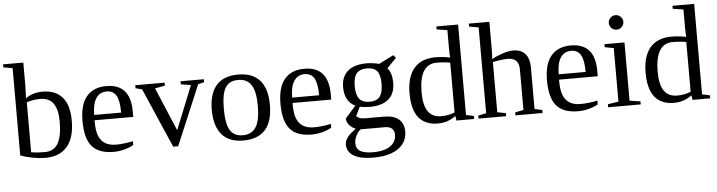

<svg xmlns="http://www.w3.org/2000/svg" viewBox="-52 -937 5212 1395"><g transform="rotate(-5 2554.5 -239.0)"><path d="M374 -242.2Q374 -332 342.8 -376Q311.5 -419.9 246.1 -419.9Q217.3 -419.9 189 -414.8Q160.6 -409.7 147.9 -403.8V-40Q189 -32.2 246.1 -32.2Q313.5 -32.2 343.8 -85Q374 -137.7 374 -242.2ZM66.9 -660.2 0 -671.9V-693.8H147.9V-529.8Q147.9 -503.4 145 -433.1Q193.8 -471.2 268.1 -471.2Q361.8 -471.2 411.9 -414.3Q461.9 -357.4 461.9 -242.2Q461.9 -118.7 407 -54.4Q352.1 9.8 248 9.8Q206.1 9.8 155.5 0.5Q105 -8.8 66.9 -23.9Z M627 -231V-222.2Q627 -154.8 641.8 -117.4Q656.7 -80.1 687.7 -60.5Q718.8 -41 769 -41Q795.4 -41 831.5 -45.4Q867.7 -49.8 891.1 -55.2V-27.8Q867.7 -12.7 827.4 -1.5Q787.1 9.8 745.1 9.8Q638.2 9.8 588.6 -47.9Q539.1 -105.5 539.1 -232.9Q539.1 -353 589.4 -412.1Q639.6 -471.2 732.9 -471.2Q909.2 -471.2 909.2 -271V-231ZM732.9 -432.1Q682.1 -432.1 655 -391.1Q627.9 -350.1 627.9 -270H824.2Q824.2 -357.4 801.8 -394.8Q779.3 -432.1 732.9 -432.1Z M1215.8 9.8H1179.7L990.7 -424.8L943.8 -437V-459H1157.7V-437L1085 -423.8L1218.8 -106.9L1346.7 -424.8L1273.9 -437V-459H1443.8V-437L1399.9 -426.8Z M1905.8 -231.9Q1905.8 9.8 1690.9 9.8Q1587.4 9.8 1534.7 -52.2Q1481.9 -114.3 1481.9 -231.9Q1481.9 -348.1 1534.7 -409.7Q1587.4 -471.2 1694.8 -471.2Q1799.3 -471.2 1852.5 -410.9Q1905.8 -350.6 1905.8 -231.9ZM1817.9 -231.9Q1817.9 -337.4 1787.1 -384.8Q1756.3 -432.1 1690.9 -432.1Q1627 -432.1 1598.4 -386.7Q1569.8 -341.3 1569.8 -231.9Q1569.8 -121.1 1598.9 -75Q1627.9 -28.8 1690.9 -28.8Q1755.4 -28.8 1786.6 -76.7Q1817.9 -124.5 1817.9 -231.9Z M2070.8 -231V-222.2Q2070.8 -154.8 2085.7 -117.4Q2100.6 -80.1 2131.6 -60.5Q2162.6 -41 2212.9 -41Q2239.3 -41 2275.4 -45.4Q2311.5 -49.8 2335 -55.2V-27.8Q2311.5 -12.7 2271.2 -1.5Q2231 9.8 2189 9.8Q2082 9.8 2032.5 -47.9Q1982.9 -105.5 1982.9 -232.9Q1982.9 -353 2033.2 -412.1Q2083.5 -471.2 2176.8 -471.2Q2353 -471.2 2353 -271V-231ZM2176.8 -432.1Q2126 -432.1 2098.9 -391.1Q2071.8 -350.1 2071.8 -270H2268.1Q2268.1 -357.4 2245.6 -394.8Q2223.1 -432.1 2176.8 -432.1Z M2812.5 -314Q2812.5 -234.9 2765.1 -194.3Q2717.8 -153.8 2628.9 -153.8Q2588.9 -153.8 2554.7 -161.1L2523.9 -97.2Q2525.4 -88.9 2543 -81.5Q2560.5 -74.2 2586.9 -74.2H2722.7Q2796.9 -74.2 2832.8 -42Q2868.7 -9.8 2868.7 46.9Q2868.7 98.1 2840.1 136.2Q2811.5 174.3 2756.3 195.1Q2701.2 215.8 2622.6 215.8Q2528.8 215.8 2479.7 187Q2430.7 158.2 2430.7 105Q2430.7 79.1 2448.2 54Q2465.8 28.8 2512.7 -4.9Q2484.9 -14.2 2465.8 -36.6Q2446.8 -59.1 2446.8 -85L2523.9 -171.9Q2446.8 -208 2446.8 -314Q2446.8 -389.2 2494.4 -430.2Q2542 -471.2 2632.8 -471.2Q2650.9 -471.2 2679.2 -467.5Q2707.5 -463.9 2722.7 -459L2830.6 -513.2L2847.7 -492.2L2779.8 -421.9Q2812.5 -385.3 2812.5 -314ZM2792.5 62Q2792.5 34.2 2775.4 18.6Q2758.3 2.9 2723.6 2.9H2545.9Q2525.4 20.5 2512.5 47.6Q2499.5 74.7 2499.5 98.1Q2499.5 140.1 2529.8 158.4Q2560.1 176.8 2622.6 176.8Q2704.1 176.8 2748.3 146.5Q2792.5 116.2 2792.5 62ZM2629.9 -190.9Q2683.1 -190.9 2705.3 -221.4Q2727.5 -252 2727.5 -314Q2727.5 -378.9 2704.6 -406.5Q2681.6 -434.1 2630.9 -434.1Q2579.6 -434.1 2555.7 -406.2Q2531.7 -378.4 2531.7 -314Q2531.7 -249.5 2555.2 -220.2Q2578.6 -190.9 2629.9 -190.9Z M3240.7 -34.2Q3185.5 9.8 3111.8 9.8Q2923.8 9.8 2923.8 -225.1Q2923.8 -345.7 2977.1 -408.4Q3030.3 -471.2 3133.8 -471.2Q3186.5 -471.2 3240.7 -460Q3237.8 -476.1 3237.8 -541V-660.2L3160.6 -671.9V-693.8H3318.8V-34.2L3375.5 -22V0H3246.6ZM3011.7 -225.1Q3011.7 -132.3 3043 -86.7Q3074.2 -41 3138.7 -41Q3193.8 -41 3237.8 -60.1V-422.9Q3194.3 -431.2 3138.7 -431.2Q3011.7 -431.2 3011.7 -225.1Z M3546.9 -495.1Q3546.9 -444.3 3543.5 -421.9Q3578.6 -441.9 3623.3 -456.5Q3668 -471.2 3698.7 -471.2Q3758.3 -471.2 3788.6 -436.5Q3818.8 -401.9 3818.8 -335.9V-34.2L3874.5 -22V0H3676.8V-22L3737.8 -34.2V-330.1Q3737.8 -414.1 3656.7 -414.1Q3610.8 -414.1 3546.9 -399.9V-34.2L3608.9 -22V0H3407.7V-22L3465.8 -34.2V-660.2L3397.5 -671.9V-693.8H3546.9Z M4014.6 -231V-222.2Q4014.6 -154.8 4029.5 -117.4Q4044.4 -80.1 4075.4 -60.5Q4106.4 -41 4156.7 -41Q4183.1 -41 4219.2 -45.4Q4255.4 -49.8 4278.8 -55.2V-27.8Q4255.4 -12.7 4215.1 -1.5Q4174.8 9.8 4132.8 9.8Q4025.9 9.8 3976.3 -47.9Q3926.8 -105.5 3926.8 -232.9Q3926.8 -353 3977.1 -412.1Q4027.3 -471.2 4120.6 -471.2Q4296.9 -471.2 4296.9 -271V-231ZM4120.6 -432.1Q4069.8 -432.1 4042.7 -391.1Q4015.6 -350.1 4015.6 -270H4211.9Q4211.9 -357.4 4189.5 -394.8Q4167 -432.1 4120.6 -432.1Z M4516.6 -608.9Q4516.6 -587.4 4501 -571.8Q4485.4 -556.2 4463.4 -556.2Q4441.9 -556.2 4426.3 -571.8Q4410.6 -587.4 4410.6 -608.9Q4410.6 -630.9 4426.3 -646.5Q4441.9 -662.1 4463.4 -662.1Q4485.4 -662.1 4501 -646.5Q4516.6 -630.9 4516.6 -608.9ZM4511.7 -34.2 4590.3 -22V0H4352.5V-22L4430.7 -34.2V-424.8L4365.7 -437V-459H4511.7Z M4962.4 -34.2Q4907.2 9.8 4833.5 9.8Q4645.5 9.8 4645.5 -225.1Q4645.5 -345.7 4698.7 -408.4Q4752 -471.2 4855.5 -471.2Q4908.2 -471.2 4962.4 -460Q4959.5 -476.1 4959.5 -541V-660.2L4882.3 -671.9V-693.8H5040.5V-34.2L5097.2 -22V0H4968.3ZM4733.4 -225.1Q4733.4 -132.3 4764.6 -86.7Q4795.9 -41 4860.4 -41Q4915.5 -41 4959.5 -60.1V-422.9Q4916 -431.2 4860.4 -431.2Q4733.4 -431.2 4733.4 -225.1Z"/></g></svg>

Font: Tinos
Style: Regular
Weight: 400
Designer: Steve Matteson
Foundry: Monotype Imaging Inc.
Version: Version 1.23